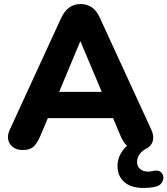

<svg xmlns="http://www.w3.org/2000/svg" viewBox="-20 -734 829 951"><path d="M691 197Q629 197 595.5 167.5Q562 138 562 88Q562 59 574.5 33.5Q587 8 609 -12Q591 -28 577 -61L540 -149H217L180 -61Q164 -24 146 -7.5Q128 9 93 9Q50 9 29.5 -21Q9 -51 30 -95L283 -645Q300 -681 324 -697.5Q348 -714 379 -714Q411 -714 435 -697.5Q459 -681 475 -645L728 -95Q744 -62 737 -36.5Q730 -11 708 0Q659 25 659 69Q659 91 674.5 103.5Q690 116 714 116Q720 116 727 115Q734 114 741 112Q763 108 775 117Q787 126 789 140.5Q791 155 782.5 169Q774 183 756 189Q739 194 722 195.5Q705 197 691 197ZM377 -528 273 -279H484L379 -528Z"/></svg>

Font: Chiron GoRound TC EB
Style: Regular
Weight: 700
Designer: Ryoko NISHIZUKA 西塚涼子 (kana, bopomofo & ideographs); Paul D. Hunt (Latin, Greek & Cyrillic); Sandoll Communications 산돌커뮤니
Foundry: Adobe
Version: Version 1.000;hotconv 1.1.1;makeotfexe 2.6.0